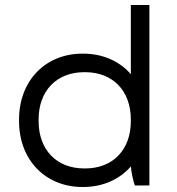

<svg xmlns="http://www.w3.org/2000/svg" viewBox="-20 -740 706 766"><path d="M309 6H312C390 6 457 -24 502 -76C504 -53 511 -19 518 0H576V-720H502V-444C457 -496 390 -526 312 -526H309C162 -526 56 -419 56 -263V-257C56 -101 162 6 309 6ZM316 -68C206 -68 134 -142 134 -257V-263C134 -378 206 -452 316 -452H320C430 -452 502 -378 502 -263V-257C502 -142 430 -68 320 -68Z"/></svg>

Font: Fixel Display Regular
Style: Regular
Weight: 400
Designer: AlfaBravo + MacPaw
Foundry: Kyrylo Tkachov, Marchela Mozhyna, Serhii Makarenko, Maria Weinstein, Zakhar Kryvoshyya
Version: Version 1.211